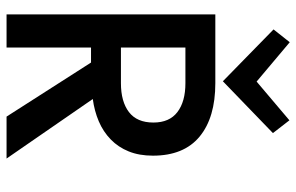

<svg xmlns="http://www.w3.org/2000/svg" viewBox="-179 -725 904 586"><g transform="rotate(90 273.0 -432.0)"><path d="M463.9 0H335.9L170.9 -257.8H125V0H23.9V-637.2H233.9Q338.9 -637.2 397 -589.1Q455.1 -541 455.1 -446.8Q455.1 -404.8 442.1 -372.8Q429.2 -340.8 405.5 -317.9Q381.8 -294.9 350.3 -281.5Q318.8 -268.1 282.2 -263.2ZM354 -448.2Q354 -497.1 322 -521.5Q290 -545.9 233.9 -545.9H125V-349.1H233.9Q290 -349.1 322 -373.5Q354 -397.9 354 -448.2ZM228 -660.2 69.8 -814.9 108.9 -864.3 229 -763.2 347.2 -863.3 386.2 -813Z"/></g></svg>

Font: Anonymous Pro
Style: Bold
Weight: 700
Monospace: yes
Designer: Mark Simonson
Version: Version 1.003